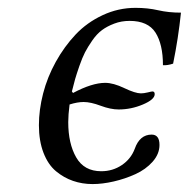

<svg xmlns="http://www.w3.org/2000/svg" viewBox="-20 -459 481 489"><path d="M79.1 -140.1Q79.1 -179.2 89.8 -220.9Q100.6 -262.7 122.1 -301.5Q143.6 -340.3 172.6 -371.1Q201.7 -401.9 241.5 -420.4Q281.2 -439 325.2 -439Q356.4 -439 382.8 -432.9Q409.2 -426.8 440.9 -426.8Q434.1 -361.3 420.9 -296.9Q405.8 -292 395 -293Q395 -346.2 376 -376Q356.9 -405.8 310.1 -405.8Q289.1 -405.8 271 -398.9Q252.9 -392.1 239.7 -382.3Q226.6 -372.6 215.1 -356Q203.6 -339.4 196.5 -325.7Q189.5 -312 182.1 -290.8Q174.8 -269.5 171.4 -257.8Q168 -246.1 163.1 -226.1L166 -222.2Q214.4 -248 248 -248Q268.6 -248 296.6 -234.6Q324.7 -221.2 338.9 -221.2Q346.2 -221.2 356.2 -223.6Q366.2 -226.1 368.2 -226.1Q374 -226.1 374 -219.2Q374 -205.6 344 -192.9Q314 -180.2 282.2 -180.2Q261.7 -180.2 236.3 -189.7Q210.9 -199.2 192.9 -199.2Q177.2 -199.2 157.2 -192.9Q153.8 -166.5 153.8 -147.9Q153.8 -93.3 174.1 -58.1Q194.3 -22.9 237.8 -22.9Q267.1 -22.9 290.3 -38.6Q313.5 -54.2 323.2 -80.1Q335.9 -116.2 366.2 -116.2Q386.2 -116.2 386.2 -89.8Q386.2 -66.9 368.7 -47.1Q351.1 -27.3 324.7 -15.4Q298.3 -3.4 269.5 3.2Q240.7 9.8 215.8 9.8Q189.5 9.8 166 1.7Q142.6 -6.3 122.6 -22.9Q102.5 -39.6 90.8 -69.8Q79.1 -100.1 79.1 -140.1Z"/></svg>

Font: Common Serif
Style: Italic
Weight: 400
Italic angle: -12°
Designer: Philipp H. Poll, Khaled Hosny
Foundry: Stefan Peev, Context Ltd.
Version: Version 1.026